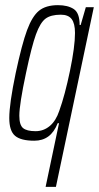

<svg xmlns="http://www.w3.org/2000/svg" viewBox="-20 -538 384 745"><path d="M209 -60H204Q190 -25 167.5 -8.5Q145 8 113 8Q61 8 38.5 -11Q16 -30 16 -80Q16 -135 41 -255Q65 -367 85 -421Q105 -475 131.5 -496.5Q158 -518 205 -518Q243 -518 266 -503Q289 -488 289 -441H293L313 -510H344L197 187H157ZM210 -108Q232 -169 251.5 -263Q271 -357 271 -410Q271 -447 258 -464Q245 -481 216 -481Q177 -481 156.5 -465.5Q136 -450 119.5 -404.5Q103 -359 81 -255Q55 -133 55 -89Q55 -53 69.5 -41Q84 -29 118 -29Q149 -29 173 -49Q197 -69 210 -108Z"/></svg>

Font: Saira Ultra Condensed ExLight
Style: Italic
Weight: 200
Width: 1
Italic angle: -12°
Designer: Hector Gatti with collaboration of the Omnibus-Type team
Foundry: Omnibus-Type
Version: Version 1.001; ttfautohint (v1.8)